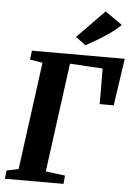

<svg xmlns="http://www.w3.org/2000/svg" viewBox="-64 -1051 758 1098"><g transform="rotate(5 315.0 -502.0)"><path d="M7 0 12 -48 80 -62 163 -679.5 90 -691.5 97 -743H629.5L590 -472.5H509.5L508.5 -676.5L320 -688L236 -62L347.5 -48L343 0ZM399 -800.5 341 -843.5 497.5 -1003.5 595.5 -934.5Q564 -903.5 528.2 -878.8Q492.5 -854 458.8 -834.8Q425 -815.5 399 -800.5Z"/></g></svg>

Font: Merriweather 20pt ExtraBold
Style: Italic
Weight: 800
Italic angle: -7.8°
Version: Version 2.101